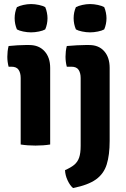

<svg xmlns="http://www.w3.org/2000/svg" viewBox="-20 -730 635 970"><path d="M233.5 0Q200.5 5.5 159 5.5Q118.5 5.5 84.5 0V-336Q84.5 -361 74.2 -377Q64 -393 37.5 -393H23.5Q17 -417.5 17 -443.5Q17 -456 18.5 -470.2Q20 -484.5 23.5 -497.5Q45.5 -500 68.8 -501.2Q92 -502.5 107.5 -502.5H128.5Q176.5 -502.5 205 -471.2Q233.5 -440 233.5 -387ZM54 -638Q54 -668 65.5 -694Q78 -700.5 97.8 -705Q117.5 -709.5 137 -709.5Q156 -709.5 176.8 -705Q197.5 -700.5 208.5 -694Q214 -681.5 217 -666.2Q220 -651 220 -638Q220 -608.5 208.5 -581.5Q197.5 -575 176.8 -570.8Q156 -566.5 137 -566.5Q117.5 -566.5 97 -570.8Q76.5 -575 65.5 -581.5Q54 -608.5 54 -638ZM534 -18Q534 53 519.2 100.5Q504.5 148 464.8 176.5Q425 205 349 220Q333.5 207 321.5 181.2Q309.5 155.5 308.5 129.5Q337.5 117 354.8 102.8Q372 88.5 379.8 66.2Q387.5 44 387.5 7V-336Q387.5 -361 377.2 -377Q367 -393 340.5 -393H317.5Q311 -417.5 311 -443.5Q311 -456 312.5 -470.2Q314 -484.5 317.5 -497.5Q343 -500 369 -501.2Q395 -502.5 410.5 -502.5H431Q479 -502.5 506.5 -471.2Q534 -440 534 -387ZM352 -638Q352 -668 363.5 -694Q376 -700.5 395.8 -705Q415.5 -709.5 435 -709.5Q454 -709.5 474.8 -705Q495.5 -700.5 506.5 -694Q512 -681.5 515 -666.2Q518 -651 518 -638Q518 -608.5 506.5 -581.5Q495.5 -575 474.8 -570.8Q454 -566.5 435 -566.5Q415.5 -566.5 395 -570.8Q374.5 -575 363.5 -581.5Q352 -608.5 352 -638Z"/></svg>

Font: Signika Negative Light
Style: Bold
Weight: 700
Version: Version 2.001